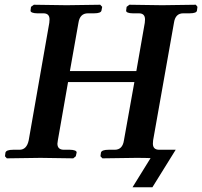

<svg xmlns="http://www.w3.org/2000/svg" viewBox="-20 -667 853 810"><path d="M502.9 -75.2 546.9 -320.8H267.1L224.1 -75.2Q222.2 -63 222.2 -61Q222.2 -35.2 250 -35.2H274.9Q288.1 -35.2 296.1 -32Q304.2 -28.8 303.2 -22.9L299.8 -7.8L289.1 1Q189 -1 150.9 -1L8.8 1L1 -7.8L2.9 -22.9Q5.9 -35.2 35.2 -35.2H62Q92.8 -35.2 101.1 -75.2L188 -570.8Q189 -576.7 189 -585Q189 -610.8 163.1 -610.8H137.2Q124 -610.8 116 -614Q107.9 -617.2 108.9 -623L110.8 -638.2L123 -647Q223.1 -645 261.2 -645L402.8 -647L411.1 -638.2L408.2 -623Q406.2 -610.8 377 -610.8H351.1Q316.9 -610.8 311 -570.8L274.9 -367.2H555.2L590.8 -570.8Q591.8 -576.7 591.8 -585Q591.8 -610.8 565.9 -610.8H540Q526.9 -610.8 519 -614Q511.2 -617.2 512.2 -623L514.2 -638.2L525.9 -647Q625 -645 664.1 -645L806.2 -647L813 -638.2L811 -623Q810.1 -610.8 779.8 -610.8H752.9Q719.7 -610.8 713.9 -570.8L626 -75.2Q625 -69.3 625 -61Q625 -35.2 651.9 -35.2H721.2L623 123H539.1L615.2 0Q593.3 -1 554.2 -1Q554.2 -1 412.1 1L403.8 -7.8L405.8 -22.9Q408.7 -35.2 438 -35.2H463.9Q497.1 -35.2 502.9 -75.2Z"/></svg>

Font: Linux Libertine O
Style: Semibold Italic
Weight: 600
Italic angle: -11.5°
Designer: Philipp H. Poll
Foundry: Philipp H. Poll
Version: Version 5.1.2